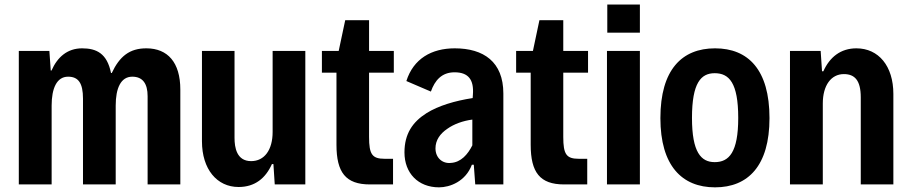

<svg xmlns="http://www.w3.org/2000/svg" viewBox="-20 -804 3966 837"><path d="M62 0H205.1V-343.8C205.1 -418.5 227.1 -469.7 276.9 -469.7C322.3 -469.7 341.8 -440.9 341.8 -374V0H484.4V-343.8C484.4 -418.9 506.3 -469.7 556.6 -469.7C602.5 -469.7 623.5 -439 623.5 -384.8V0H766.1V-413.6C766.1 -532.7 710.4 -592.8 619.1 -593.3C544.4 -593.8 501 -557.6 467.3 -485.8H463.9C446.8 -571.3 400.4 -593.3 337.9 -593.3C273.4 -593.3 230 -554.7 204.6 -496.6H201.2L195.3 -582H62Z M1020 11.2C1091.3 11.2 1137.7 -26.9 1165.5 -88.9H1171.9L1177.7 0H1311V-582H1168.5V-229C1168.5 -150.4 1132.8 -101.6 1074.7 -101.6C1011.2 -101.6 1002.4 -162.1 1002.4 -202.6V-582H860.4V-188C860.4 -66.4 925.8 11.2 1020 11.2Z M1592.3 0H1693.4V-111.8H1656.7C1602.5 -111.8 1588.9 -130.9 1588.9 -207V-487.3H1696.8V-582H1588.9V-715.8H1484.9L1456.5 -582H1383.3V-487.3H1446.8V-172.9C1446.8 -52.7 1486.8 0 1592.3 0Z M1962.4 -593.3C1861.3 -593.3 1782.2 -547.9 1751.5 -450.7L1858.4 -404.8C1875.5 -453.6 1905.8 -488.8 1961.4 -488.8C2021 -488.8 2046.9 -457.5 2041.5 -390.6L2040.5 -376.5C1963.9 -364.7 1891.6 -343.3 1839.8 -311C1778.8 -272.5 1743.2 -220.7 1743.2 -139.6C1743.2 -49.3 1802.7 12.7 1894 12.7C1940.9 12.7 2009.8 -12.7 2037.1 -85.9H2045.4L2051.8 0H2174.3V-396.5C2174.3 -534.7 2087.9 -593.3 1962.4 -593.3ZM1945.3 -93.8C1910.2 -89.8 1878.4 -114.7 1878.4 -157.2C1878.4 -192.9 1898.4 -221.2 1930.2 -242.7C1959 -263.2 1998 -277.3 2039.1 -282.7V-170.4C2019.5 -131.3 1989.7 -96.2 1945.3 -93.8Z M2439 0H2540V-111.8H2503.4C2449.2 -111.8 2435.5 -130.9 2435.5 -207V-487.3H2543.5V-582H2435.5V-715.8H2331.5L2303.2 -582H2230V-487.3H2293.5V-172.9C2293.5 -52.7 2333.5 0 2439 0Z M2627.4 -661.6H2769.5V-784.2H2627.4ZM2626 0H2769.5V-582H2626Z M3097.2 12.7C3241.7 12.7 3334.5 -82 3334.5 -289.1C3334.5 -500 3241.7 -593.3 3097.2 -593.3C2952.6 -593.3 2858.9 -500 2858.9 -289.1C2858.9 -82 2952.6 12.7 3097.2 12.7ZM3095.7 -97.2C3036.1 -97.2 2996.6 -140.1 2996.6 -290C2996.6 -443.4 3036.1 -484.9 3095.7 -484.9C3158.2 -484.9 3198.2 -443.4 3198.2 -290C3198.2 -140.1 3158.2 -97.2 3095.7 -97.2Z M3423.8 0H3566.9V-353C3566.9 -431.6 3603 -481 3658.7 -481C3706.1 -481 3732.4 -453.6 3732.4 -379.4V0H3874.5V-394.5C3874.5 -516.1 3810.1 -593.3 3713.4 -593.3C3644.5 -593.3 3596.7 -554.7 3569.3 -493.2H3563.5L3557.6 -582H3423.8Z"/></svg>

Font: Decalotype SemiBold
Style: Regular
Weight: 600
Designer: Alfredo Marco Pradil
Foundry: Alfredo Marco Pradil
Version: Version 1.0